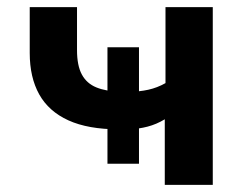

<svg xmlns="http://www.w3.org/2000/svg" viewBox="-20 -516 695 536"><path d="M440 0V-183Q417 -169 392 -162.5Q367 -156 340 -155L368 -176V-59H280V-176L311 -155Q226 -155 171 -180Q116 -205 89.5 -252.5Q63 -300 63 -368V-496H195V-376Q195 -333 208.5 -308Q222 -283 249 -272Q276 -261 315 -260L280 -247V-384H368V-247L342 -260Q369 -260 394 -265.5Q419 -271 442 -284V-496H574V0Z"/></svg>

Font: Nunito Sans 9pt
Style: Bold
Weight: 700
Version: Version 3.101;gftools[0.9.27]